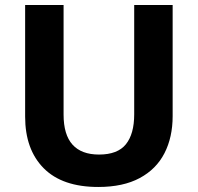

<svg xmlns="http://www.w3.org/2000/svg" viewBox="-20 -734 787 764"><path d="M667 -272Q667 -188 634.5 -124.5Q602 -61 536 -25.5Q470 10 371 10Q228 10 154 -64.5Q80 -139 80 -270V-714H233V-278Q233 -198 268.5 -158.5Q304 -119 374 -119Q448 -119 481 -160Q514 -201 514 -279V-714H667Z"/></svg>

Font: Noto Sans Cherokee
Style: Regular
Weight: 400
Designer: Monotype Design Team
Foundry: Monotype Imaging Inc.
Version: Version 2.001